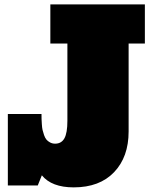

<svg xmlns="http://www.w3.org/2000/svg" viewBox="-20 -812 682 847"><path d="M14.6 -309.1H163.1Q163.1 -295.4 163.3 -287.6Q163.6 -279.8 164.6 -264.2Q165.5 -248.5 167.7 -238.8Q169.9 -229 174.3 -216.3Q178.7 -203.6 184.8 -196.3Q190.9 -189 200.9 -183.6Q210.9 -178.2 223.1 -178.2Q251 -178.2 264.2 -201.9Q277.3 -225.6 277.3 -279.3V-620.1H202.1V-792.5H619.1V-620.1H547.4V-231.9Q547.4 -119.6 483.4 -52.5Q419.4 14.6 305.2 14.6Q208 14.6 164.6 -38.6L146.5 6.3H14.6Z"/></svg>

Font: Bevan
Style: Regular
Weight: 400
Foundry: vernon adams
Version: Version 1.000